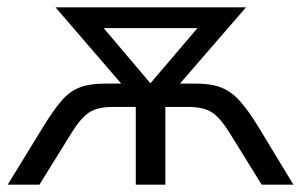

<svg xmlns="http://www.w3.org/2000/svg" viewBox="-20 -506 825 526"><path d="M1 0 101 -163Q127 -205 149 -230.5Q171 -256 198.5 -266.5Q226 -277 268 -277H312L132 -486H654L473 -277H518Q559 -277 586.5 -266Q614 -255 636.5 -230Q659 -205 685 -163L784 0H697L609 -142Q583 -184 560 -198.5Q537 -213 496 -213H433V0H352V-213H289Q248 -213 225 -198.5Q202 -184 176 -142L88 0ZM391 -279H393L521 -429H264Z"/></svg>

Font: Nunito Sans
Style: Regular
Weight: 400
Designer: Vernon Adams
Foundry: Vernon Adams
Version: Version 3.101; ttfautohint (v1.8.4.7-5d5b);gftools[0.9.27]